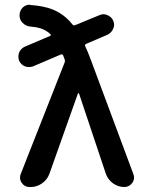

<svg xmlns="http://www.w3.org/2000/svg" viewBox="-20 -792 616 791"><path d="M183.6 -76.2Q174.8 -51.8 153.3 -36.6Q131.8 -21.5 106.4 -21.5H101.6Q81.1 -21.5 69.3 -39.1Q62.5 -48.8 62.5 -60.5Q62.5 -67.4 65.4 -75.2L246.1 -534.2Q249 -541 246.1 -547.9Q242.2 -557.6 240.2 -563.5Q237.3 -570.3 230.5 -567.4L116.2 -518.6Q107.4 -515.6 99.6 -515.6Q90.8 -515.6 83 -518.6Q66.4 -525.4 58.6 -542Q55.7 -550.8 55.7 -558.6Q55.7 -567.4 58.6 -575.2Q65.4 -591.8 82 -599.6L185.5 -643.6Q192.4 -646.5 187.5 -651.4Q171.9 -667 145.5 -675.8Q128.9 -680.7 104.5 -682.6Q85.9 -684.6 73.2 -697.8Q60.5 -710.9 60.5 -728.5Q60.5 -747.1 73.2 -760.7Q85.9 -772.5 101.6 -772.5Q103.5 -772.5 104.5 -771.5Q160.2 -767.6 197.3 -752.9Q245.1 -733.4 278.3 -691.4Q283.2 -685.5 290 -688.5L389.6 -729.5Q398.4 -733.4 406.7 -733.4Q415 -733.4 422.9 -729.5Q439.5 -722.7 446.3 -707Q450.2 -698.2 450.2 -689.5Q450.2 -681.6 446.3 -673.8Q439.5 -657.2 423.8 -649.4L335 -611.3Q328.1 -608.4 331.1 -601.6Q340.8 -582 355.5 -542L529.3 -75.2Q532.2 -68.4 532.2 -60.5Q532.2 -48.8 525.4 -39.1Q512.7 -21.5 492.2 -21.5Q466.8 -21.5 445.8 -36.6Q424.8 -51.8 416 -76.2L305.7 -406.2Q305.7 -408.2 303.7 -408.2Q301.8 -408.2 300.8 -406.2Z"/></svg>

Font: Gen Jyuu Gothic Medium
Style: Regular
Weight: 500
Designer: [Source Han Sans]
Ryoko NISHIZUKA  (kana & ideographs); Paul D. Hunt (Latin, Greek & Cyrillic); Wenlong ZHANG  (bopomofo
Version: Version 1.002.20150607